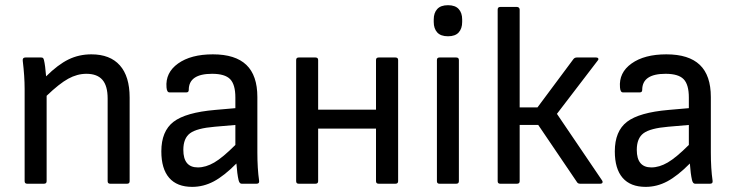

<svg xmlns="http://www.w3.org/2000/svg" viewBox="-20 -710 2842 742"><path d="M85 0Q75.2 0 75.2 -9.8V-366.2Q75.2 -415 67.9 -475.1Q66.4 -487.8 78.1 -487.8H139.2Q144 -487.8 146.2 -485.8Q148.4 -483.9 149.9 -478Q154.8 -458 158.2 -415Q204.1 -460.4 244.6 -480.2Q285.2 -500 333 -500Q405.3 -500 443.1 -457.5Q481 -415 481 -333V-9.8Q481 0 471.2 0H405.8Q396 0 396 -9.8V-329.1Q396 -378.4 375.7 -401.6Q355.5 -424.8 314 -424.8Q278.3 -424.8 243.7 -405.8Q209 -386.7 160.2 -339.8V-9.8Q160.2 0 149.9 0Z M722.7 12.2Q664.1 12.2 633.8 -22.7Q603.5 -57.6 603.5 -125Q603.5 -203.1 650.6 -239.3Q697.8 -275.4 811.5 -285.2L889.6 -292V-333Q889.6 -383.3 869.4 -404.1Q849.1 -424.8 799.8 -424.8Q709.5 -424.8 709.5 -362.8Q709.5 -353 700.7 -353H634.8Q625 -353 623.5 -372.1Q618.7 -429.2 668.2 -464.6Q717.8 -500 802.7 -500Q889.6 -500 932.1 -459.2Q974.6 -418.5 974.6 -335V-121.1Q974.6 -58.1 981.4 -11.2Q982.9 0 971.7 0H913.6Q905.3 0 901.9 -14.2Q896.5 -37.6 893.6 -78.1Q846.2 -30.3 806.2 -9Q766.1 12.2 722.7 12.2ZM688.5 -130.9Q688.5 -63 744.6 -63Q775.4 -63 808.1 -82Q840.8 -101.1 889.6 -149.9V-227.1L809.6 -220.2Q740.7 -214.4 714.6 -195.1Q688.5 -175.8 688.5 -130.9Z M1134.3 0Q1124.5 0 1124.5 -9.8V-478Q1124.5 -487.8 1134.3 -487.8H1199.2Q1209.5 -487.8 1209.5 -478V-286.1H1433.1V-478Q1433.1 -487.8 1443.4 -487.8H1508.3Q1518.6 -487.8 1518.6 -478V-9.8Q1518.6 0 1508.3 0H1443.4Q1433.1 0 1433.1 -9.8V-212.9H1209.5V-9.8Q1209.5 0 1199.2 0Z M1711.4 -569.8Q1683.1 -569.8 1669.7 -584.7Q1656.2 -599.6 1656.2 -625V-634.8Q1656.2 -660.2 1669.7 -675Q1683.1 -689.9 1711.4 -689.9Q1739.3 -689.9 1752.7 -675Q1766.1 -660.2 1766.1 -634.8V-625Q1766.1 -599.6 1752.7 -584.7Q1739.3 -569.8 1711.4 -569.8ZM1678.2 0Q1668.5 0 1668.5 -9.8V-478Q1668.5 -487.8 1678.2 -487.8H1743.2Q1753.4 -487.8 1753.4 -478V-9.8Q1753.4 0 1743.2 0Z M2307.1 -12.2Q2310.1 -7.8 2308.1 -3.9Q2306.2 0 2300.3 0H2222.2Q2213.4 0 2210 -5.9L2060.1 -227.1H1988.3V-9.8Q1988.3 0 1978 0H1913.1Q1903.3 0 1903.3 -9.8V-672.9Q1903.3 -683.1 1913.1 -683.1H1978Q1982.4 -683.1 1985.4 -680.2Q1988.3 -677.2 1988.3 -672.9V-294.9H2057.1L2196.3 -481.9Q2201.2 -487.8 2209 -487.8H2284.2Q2290 -487.8 2292 -484.1Q2293.9 -480.5 2290 -476.1L2132.3 -270Z M2475.1 12.2Q2416.5 12.2 2386.2 -22.7Q2356 -57.6 2356 -125Q2356 -203.1 2403.1 -239.3Q2450.2 -275.4 2564 -285.2L2642.1 -292V-333Q2642.1 -383.3 2621.8 -404.1Q2601.6 -424.8 2552.2 -424.8Q2461.9 -424.8 2461.9 -362.8Q2461.9 -353 2453.1 -353H2387.2Q2377.4 -353 2376 -372.1Q2371.1 -429.2 2420.7 -464.6Q2470.2 -500 2555.2 -500Q2642.1 -500 2684.6 -459.2Q2727.1 -418.5 2727.1 -335V-121.1Q2727.1 -58.1 2733.9 -11.2Q2735.4 0 2724.1 0H2666Q2657.7 0 2654.3 -14.2Q2648.9 -37.6 2646 -78.1Q2598.6 -30.3 2558.6 -9Q2518.6 12.2 2475.1 12.2ZM2440.9 -130.9Q2440.9 -63 2497.1 -63Q2527.8 -63 2560.5 -82Q2593.3 -101.1 2642.1 -149.9V-227.1L2562 -220.2Q2493.2 -214.4 2467 -195.1Q2440.9 -175.8 2440.9 -130.9Z"/></svg>

Font: Sofia Sans
Style: Regular
Weight: 400
Designer: Botio Nikoltchev, Ani Petrova
Foundry: lettersoup
Version: Version 4.100